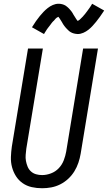

<svg xmlns="http://www.w3.org/2000/svg" viewBox="-20 -993 574 1021"><path d="M204 8Q175 8 148.5 2Q122 -4 100.5 -19Q79 -34 65 -56Q51 -78 44 -104Q37 -130 38 -158Q39 -186 43 -214L129 -735H208L120 -203Q118 -186 116.5 -169.5Q115 -153 118 -137Q121 -121 127 -106.5Q133 -92 144.5 -81.5Q156 -71 171.5 -66.5Q187 -62 204 -62Q227 -62 251 -71Q275 -80 292.5 -98.5Q310 -117 319 -140.5Q328 -164 332 -187L422 -735H501L409 -176Q405 -152 397 -128Q389 -104 375.5 -82Q362 -60 342.5 -42Q323 -24 300 -12.5Q277 -1 252.5 3.5Q228 8 204 8ZM214 -812 150 -848Q161 -866 171.5 -881Q182 -896 192 -908Q202 -920 211.5 -930Q221 -940 233.5 -950Q246 -960 261 -966.5Q276 -973 291 -973Q296 -973 301 -972.5Q306 -972 311 -970.5Q316 -969 320 -967.5Q324 -966 328 -963.5Q332 -961 335.5 -958Q339 -955 342 -952.5Q345 -950 348.5 -946Q352 -942 355 -938.5Q358 -935 361 -931Q364 -927 366 -923.5Q368 -920 369.5 -917Q371 -914 374.5 -909Q378 -904 380.5 -899.5Q383 -895 385.5 -891.5Q388 -888 391 -884L395 -880V-879L391 -880L395 -883Q400 -885 402.5 -887.5Q405 -890 408.5 -893Q412 -896 413.5 -898Q415 -900 417.5 -902Q420 -904 421.5 -906Q423 -908 425 -910.5Q427 -913 429.5 -915.5Q432 -918 434 -921Q436 -924 438.5 -927Q441 -930 443.5 -933.5Q446 -937 448.5 -940.5Q451 -944 454 -948Q457 -952 459.5 -956Q462 -960 465 -964.5Q468 -969 470 -973L534 -937Q522 -919 511.5 -904Q501 -889 491 -877Q481 -865 472 -855Q463 -845 450.5 -835Q438 -825 423 -818.5Q408 -812 393 -812Q388 -812 383 -813Q378 -814 373 -815Q368 -816 364 -818Q360 -820 356 -822Q352 -824 348.5 -827Q345 -830 342 -833Q339 -836 335.5 -839.5Q332 -843 329 -846.5Q326 -850 323 -854Q320 -858 317.5 -861.5Q315 -865 313.5 -868Q312 -871 309 -876Q306 -881 303 -885.5Q300 -890 298 -893.5Q296 -897 292.5 -901Q289 -905 289 -906L293 -905L289 -903Q284 -901 281 -898.5Q278 -896 274.5 -892.5Q271 -889 270 -887Q269 -885 266.5 -883Q264 -881 262 -879Q260 -877 258 -874.5Q256 -872 254 -869.5Q252 -867 250 -864Q248 -861 245.5 -858Q243 -855 240.5 -851.5Q238 -848 235 -844.5Q232 -841 229.5 -837Q227 -833 224.5 -829Q222 -825 219 -820.5Q216 -816 214 -812Z"/></svg>

Font: Iosevka Term Oblique
Style: Regular
Weight: 400
Italic angle: -9°
Monospace: yes
Designer: Belleve Invis
Foundry: Belleve Invis
Version: Version 31.4.0